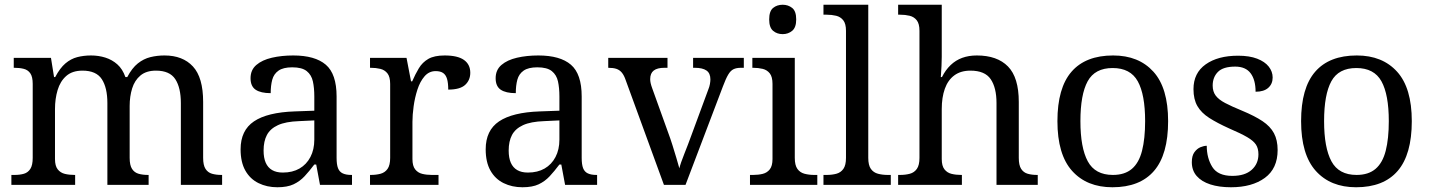

<svg xmlns="http://www.w3.org/2000/svg" viewBox="-20 -780 6031 810"><path d="M28 0V-42H41Q64 -42 81 -47Q98 -52 108 -67.5Q118 -83 118 -114V-426Q118 -456 108 -470.5Q98 -485 80.5 -489.5Q63 -494 41 -494H38V-536H195L208 -455H213Q233 -493 256 -512.5Q279 -532 306 -539Q333 -546 364 -546Q396 -546 424.5 -537Q453 -528 475 -508.5Q497 -489 509 -455H517Q537 -493 561.5 -512.5Q586 -532 614.5 -539Q643 -546 674 -546Q751 -546 794 -499.5Q837 -453 837 -350V-114Q837 -83 847 -67.5Q857 -52 874.5 -47Q892 -42 914 -42H917V0H743V-345Q743 -410 719.5 -446Q696 -482 638 -482Q597 -482 572.5 -461.5Q548 -441 537.5 -407Q527 -373 527 -333V-114Q527 -83 537 -67.5Q547 -52 564.5 -47Q582 -42 604 -42H607V0H433V-345Q433 -410 409.5 -446Q386 -482 328 -482Q285 -482 259.5 -459.5Q234 -437 223 -400Q212 -363 212 -320V-109Q212 -80 223.5 -65.5Q235 -51 253.5 -46.5Q272 -42 294 -42H297V0Z M1150 10Q1106 10 1070.5 -7.5Q1035 -25 1015 -60.5Q995 -96 995 -150Q995 -230 1051.5 -268Q1108 -306 1223 -310L1306 -313V-373Q1306 -409 1300 -436.5Q1294 -464 1274 -480Q1254 -496 1213 -496Q1175 -496 1155 -482Q1135 -468 1128.5 -443.5Q1122 -419 1122 -387Q1080 -387 1058.5 -401.5Q1037 -416 1037 -450Q1037 -485 1061.5 -506Q1086 -527 1127 -536.5Q1168 -546 1217 -546Q1309 -546 1354.5 -507Q1400 -468 1400 -373V-114Q1400 -86 1406 -70.5Q1412 -55 1426 -48.5Q1440 -42 1462 -42H1465V0H1330L1314 -86H1306Q1285 -58 1265 -36.5Q1245 -15 1218.5 -2.5Q1192 10 1150 10ZM1173 -52Q1214 -52 1243.5 -69Q1273 -86 1289.5 -117.5Q1306 -149 1306 -191V-272L1242 -269Q1185 -267 1152.5 -252Q1120 -237 1106 -210.5Q1092 -184 1092 -145Q1092 -114 1101 -93.5Q1110 -73 1128 -62.5Q1146 -52 1173 -52Z M1541 0V-42H1544Q1567 -42 1585.5 -47Q1604 -52 1615 -67.5Q1626 -83 1626 -114V-426Q1626 -456 1614.5 -470.5Q1603 -485 1584.5 -489.5Q1566 -494 1544 -494H1541V-536H1695L1714 -437H1719Q1732 -467 1747 -492Q1762 -517 1787 -531.5Q1812 -546 1856 -546Q1911 -546 1937.5 -527Q1964 -508 1964 -473Q1964 -442 1942.5 -422Q1921 -402 1871 -402Q1871 -430 1866 -447Q1861 -464 1849.5 -472Q1838 -480 1818 -480Q1790 -480 1771 -458Q1752 -436 1741 -402Q1730 -368 1725 -331.5Q1720 -295 1720 -266V-109Q1720 -80 1731.5 -65.5Q1743 -51 1761.5 -46.5Q1780 -42 1802 -42H1830V0Z M2184 10Q2140 10 2104.5 -7.5Q2069 -25 2049 -60.5Q2029 -96 2029 -150Q2029 -230 2085.5 -268Q2142 -306 2257 -310L2340 -313V-373Q2340 -409 2334 -436.5Q2328 -464 2308 -480Q2288 -496 2247 -496Q2209 -496 2189 -482Q2169 -468 2162.5 -443.5Q2156 -419 2156 -387Q2114 -387 2092.5 -401.5Q2071 -416 2071 -450Q2071 -485 2095.5 -506Q2120 -527 2161 -536.5Q2202 -546 2251 -546Q2343 -546 2388.5 -507Q2434 -468 2434 -373V-114Q2434 -86 2440 -70.5Q2446 -55 2460 -48.5Q2474 -42 2496 -42H2499V0H2364L2348 -86H2340Q2319 -58 2299 -36.5Q2279 -15 2252.5 -2.5Q2226 10 2184 10ZM2207 -52Q2248 -52 2277.5 -69Q2307 -86 2323.5 -117.5Q2340 -149 2340 -191V-272L2276 -269Q2219 -267 2186.5 -252Q2154 -237 2140 -210.5Q2126 -184 2126 -145Q2126 -114 2135 -93.5Q2144 -73 2162 -62.5Q2180 -52 2207 -52Z M2620 -441Q2613 -462 2603.5 -473.5Q2594 -485 2580.5 -489.5Q2567 -494 2546 -494V-536H2796V-494H2783Q2753 -494 2738 -482.5Q2723 -471 2723 -446Q2723 -438 2725 -429Q2727 -420 2731 -409L2799 -220Q2808 -196 2817 -167.5Q2826 -139 2833.5 -113.5Q2841 -88 2846 -70Q2851 -91 2867 -131Q2883 -171 2896 -207L2968 -402Q2973 -414 2975 -425.5Q2977 -437 2977 -445Q2977 -471 2960.5 -482.5Q2944 -494 2911 -494H2904V-536H3118V-494H3106Q3087 -494 3074.5 -488Q3062 -482 3052 -465Q3042 -448 3030 -416L2872 0H2781Z M3144 0V-42H3157Q3179 -42 3197.5 -46.5Q3216 -51 3227.5 -65.5Q3239 -80 3239 -109V-426Q3239 -456 3227.5 -470.5Q3216 -485 3197.5 -489.5Q3179 -494 3157 -494H3154V-536H3333V-114Q3333 -83 3344 -67.5Q3355 -52 3374 -47Q3393 -42 3415 -42H3428V0ZM3282 -636Q3258 -636 3241.5 -650Q3225 -664 3225 -698Q3225 -733 3241.5 -746.5Q3258 -760 3282 -760Q3305 -760 3322 -746.5Q3339 -733 3339 -698Q3339 -664 3322 -650Q3305 -636 3282 -636Z M3454 0V-42H3467Q3490 -42 3508.5 -47Q3527 -52 3538 -67.5Q3549 -83 3549 -114V-650Q3549 -680 3537.5 -694.5Q3526 -709 3507.5 -713.5Q3489 -718 3467 -718H3454V-760H3643V-114Q3643 -83 3654 -67.5Q3665 -52 3684 -47Q3703 -42 3725 -42H3738V0Z M3769 0V-42H3777Q3800 -42 3818.5 -47Q3837 -52 3848 -67.5Q3859 -83 3859 -114V-650Q3859 -680 3847.5 -694.5Q3836 -709 3817.5 -713.5Q3799 -718 3777 -718H3769V-760H3953V-540Q3953 -522 3952 -502.5Q3951 -483 3950 -469Q3949 -455 3949 -455H3954Q3969 -485 3990.5 -505.5Q4012 -526 4039.5 -536Q4067 -546 4101 -546Q4187 -546 4232.5 -499.5Q4278 -453 4278 -350V-114Q4278 -83 4288 -67.5Q4298 -52 4315.5 -47Q4333 -42 4355 -42H4358V0H4184V-345Q4184 -410 4159.5 -446Q4135 -482 4074 -482Q4033 -482 4006 -462Q3979 -442 3966 -405.5Q3953 -369 3953 -320V-109Q3953 -80 3964.5 -65.5Q3976 -51 3994.5 -46.5Q4013 -42 4035 -42H4038V0Z M4673 10Q4565 10 4503 -59Q4441 -128 4441 -269Q4441 -409 4500.5 -477.5Q4560 -546 4676 -546Q4784 -546 4846 -477.5Q4908 -409 4908 -269Q4908 -128 4848.5 -59Q4789 10 4673 10ZM4675 -42Q4725 -42 4755 -67.5Q4785 -93 4798 -144Q4811 -195 4811 -269Q4811 -381 4780 -437Q4749 -493 4674 -493Q4599 -493 4568.5 -437Q4538 -381 4538 -269Q4538 -157 4569 -99.5Q4600 -42 4675 -42Z M5173 10Q5123 10 5086 -2Q5049 -14 5028.5 -37.5Q5008 -61 5008 -96Q5008 -123 5019 -138Q5030 -153 5044.5 -159Q5059 -165 5071 -165Q5071 -113 5094.5 -75.5Q5118 -38 5179 -38Q5232 -38 5260.5 -63.5Q5289 -89 5289 -129Q5289 -154 5278.5 -170Q5268 -186 5241.5 -201.5Q5215 -217 5166 -238Q5115 -261 5081.5 -282.5Q5048 -304 5031.5 -332.5Q5015 -361 5015 -404Q5015 -472 5066.5 -508.5Q5118 -545 5203 -545Q5251 -545 5283.5 -532.5Q5316 -520 5332.5 -499Q5349 -478 5349 -453Q5349 -426 5330.5 -409.5Q5312 -393 5277 -393Q5277 -443 5256 -471Q5235 -499 5191 -499Q5140 -499 5118 -476.5Q5096 -454 5096 -419Q5096 -394 5108.5 -377Q5121 -360 5148.5 -345.5Q5176 -331 5220 -313Q5273 -291 5306 -269Q5339 -247 5354.5 -218Q5370 -189 5370 -147Q5370 -69 5316 -29.5Q5262 10 5173 10Z M5701 10Q5593 10 5531 -59Q5469 -128 5469 -269Q5469 -409 5528.5 -477.5Q5588 -546 5704 -546Q5812 -546 5874 -477.5Q5936 -409 5936 -269Q5936 -128 5876.5 -59Q5817 10 5701 10ZM5703 -42Q5753 -42 5783 -67.5Q5813 -93 5826 -144Q5839 -195 5839 -269Q5839 -381 5808 -437Q5777 -493 5702 -493Q5627 -493 5596.5 -437Q5566 -381 5566 -269Q5566 -157 5597 -99.5Q5628 -42 5703 -42Z"/></svg>

Font: Noto Serif Armenian
Style: Regular
Weight: 400
Designer: Monotype Design Team
Foundry: Monotype Imaging Inc.
Version: Version 2.007